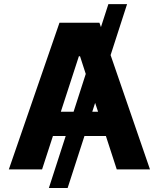

<svg xmlns="http://www.w3.org/2000/svg" viewBox="-20 -840 788 952"><path d="M23.8 0 274.9 -727.3H473L480.5 -705.6L517.4 -819.6H610.1L528.4 -566.8L723.7 0H558.9L505 -165.8H398.8L315.3 92.3H222.3L305.8 -165.8H242.5L188.6 0ZM344.8 -285.9 405.2 -473.4 376.8 -561.1H371.1L281.6 -285.9ZM466.3 -285.9 451.7 -329.9 437.5 -285.9Z"/></svg>

Font: Inter P
Style: Bold
Weight: 700
Designer: Rasmus Andersson
Foundry: rsms
Version: Version 3.018;git-588b23468